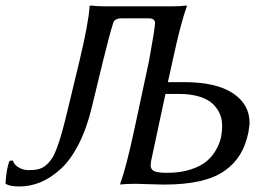

<svg xmlns="http://www.w3.org/2000/svg" viewBox="-24 -671 953 701"><path d="M520 -448.2Q542 -568.8 542 -586.9Q542 -604 519 -604H419.9Q394 -604 389.2 -586.9Q376 -545.4 352.1 -448.2L311 -278.8Q292.5 -201.2 262.7 -143.6Q232.9 -85.9 197 -53.5Q161.1 -21 123.8 -5.6Q86.4 9.8 46.9 9.8Q13.7 9.8 -2 1L-3.9 -2Q-0.5 -57.6 11.2 -84L22.9 -85Q27.3 -69.8 43.9 -59.8Q60.5 -49.8 82 -49.8Q102.5 -49.8 117.4 -53.7Q132.3 -57.6 145 -68.8Q157.7 -80.1 166.5 -93.8Q175.3 -107.4 184.8 -133.5Q194.3 -159.7 201.9 -186.8Q209.5 -213.9 220.2 -257.8L266.1 -448.2Q298.8 -584.5 303.2 -647.9L306.2 -650.9Q328.6 -647.9 361.8 -647.9H605Q620.1 -647.9 633.5 -648.7Q647 -649.4 652.3 -650.4L658.2 -650.9V-647.9Q635.7 -586.9 606 -448.2L588.9 -371.1H648.9Q764.6 -371.1 825.9 -330.8Q887.2 -290.5 887.2 -222.2Q887.2 -214.4 882.8 -187Q873 -140.6 852.3 -106.4Q831.5 -72.3 795.7 -47.1Q759.8 -22 704.8 -9.5Q649.9 2.9 575.2 2.9Q556.2 2.9 520 1.5Q483.9 0 470.2 0Q455.1 0 441.2 0.7Q427.2 1.5 420.9 2L415 2.9V0Q438 -64.5 466.8 -200.2ZM580.1 -328.1 527.8 -84Q525.9 -72.3 525.9 -67.9Q525.9 -52.2 539.1 -46.1Q552.2 -40 585.9 -40Q634.8 -40 672.1 -52.2Q709.5 -64.5 730.7 -82.5Q752 -100.6 765.4 -125Q778.8 -149.4 783 -170.2Q787.1 -190.9 787.1 -211.9Q787.1 -234.4 779.3 -253.7Q771.5 -272.9 754.4 -290.3Q737.3 -307.6 705.1 -317.9Q672.9 -328.1 628.9 -328.1Z"/></svg>

Font: Linear Smooth
Style: Italic
Weight: 400
Designer: Philipp H. Poll, Flanker
Foundry: Philipp H. Poll, reworked by Flanker
Version: Version 1.061 | FøM Fix